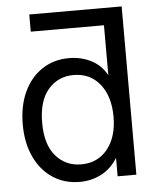

<svg xmlns="http://www.w3.org/2000/svg" viewBox="-53 -773 670 827"><g transform="rotate(-5 282.5 -359.5)"><path d="M258.8 9.8Q191.9 9.8 141.4 -24.2Q90.8 -58.1 63 -118.4Q35.2 -178.7 35.2 -257.8Q35.2 -337.4 63 -397.7Q90.8 -458 141.4 -491.7Q191.9 -525.4 258.8 -525.4Q309.1 -525.4 352.1 -504.2Q395 -482.9 419.9 -439.5H420.9V-653.3H104.5V-727.5H503.9V0H422.9V-78.1H421.9Q394 -33.7 351.6 -12Q309.1 9.8 258.8 9.8ZM271.5 -64.9Q343.3 -64.9 385.5 -117.7Q427.7 -170.4 427.7 -257.8Q427.7 -345.2 385.5 -398.2Q343.3 -451.2 271.5 -451.2Q204.6 -451.2 161.9 -401.9Q119.1 -352.5 119.1 -257.8Q119.1 -163.1 161.9 -114Q204.6 -64.9 271.5 -64.9Z"/></g></svg>

Font: Inter Display
Style: Regular
Weight: 400
Designer: Rasmus Andersson
Foundry: rsms
Version: Version 4.001;git-9221beed3